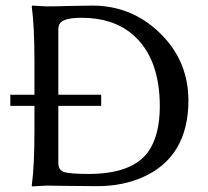

<svg xmlns="http://www.w3.org/2000/svg" viewBox="-20 -668 750 691"><path d="M189.9 -82Q189.9 -56.6 209 -49.3Q231 -42 298.8 -42Q457.5 -42 514.6 -123.5Q554.7 -182.1 555.2 -284.2Q555.2 -461.4 455.6 -545.4Q385.3 -604 273.9 -604Q204.6 -604 193.4 -580.1Q190.4 -572.3 189.9 -564V-327.1H344.2V-287.1H189.9ZM147 -645Q179.2 -645 229.5 -646.5Q280.8 -647.9 312 -647.9Q452.6 -647.9 553.7 -550.8Q652.8 -455.6 657.7 -320.8Q657.7 -314 658.2 -308.1Q658.2 -102.1 491.7 -29.3Q418.9 2 330.1 2Q273.9 2 219.7 1Q178.2 0 147 0L95.2 2.9L94.2 0Q104 -68.4 104 -200.2V-287.1H17.1V-327.1H104V-444.8Q104 -573.7 94.2 -645L96.2 -647.9Q98.1 -647.9 147 -645Z"/></svg>

Font: Linux Biolinum Capitals O
Style: Small Caps
Weight: 400
Designer: Philipp H. Poll
Foundry: Philipp H. Poll
Version: Version 1.0.4